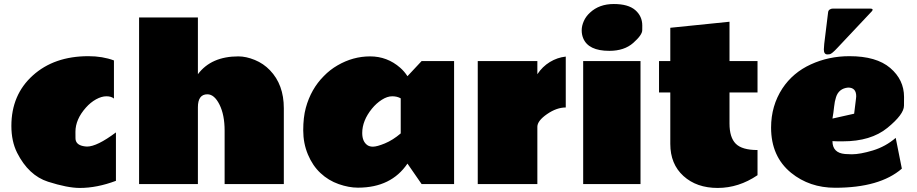

<svg xmlns="http://www.w3.org/2000/svg" viewBox="-20 -908 4522 947"><path d="M409.2 -185.1Q458.5 -185.1 551.8 -254.9V-16.1Q458.5 19 373.5 19Q313 19 217 -11.7Q121.1 -42.5 64.5 -154.3Q36.1 -210.9 36.1 -287.1Q36.1 -440.4 141.6 -535.6Q247.1 -630.9 416 -630.9Q485.8 -630.9 542 -609.9V-421.9Q528.8 -433.1 504.9 -433.1Q481 -433.1 453.6 -418Q426.3 -402.8 403.8 -377.4Q352.1 -319.3 352.1 -257.8Q352.1 -257.3 352.3 -226.3Q352.5 -195.3 389.6 -187.5Q399.4 -185.5 409.2 -185.1Z M956.1 -542Q1022 -629.9 1155.8 -629.9Q1193.8 -629.9 1236.8 -612.3Q1279.8 -594.7 1311.5 -561.5Q1379.9 -490.7 1379.9 -374V0H1087.9V-263.2Q1087.9 -341.8 1062.5 -392.3Q1037.1 -442.9 1002.9 -442.9Q956.1 -442.9 956.1 -378.9V0H666V-821.8H956.1Z M1561 -54.2Q1522 -90.3 1498.8 -145.8Q1475.6 -201.2 1475.6 -265.1Q1475.6 -329.1 1488.3 -376Q1513.7 -469.2 1577.1 -532.7Q1607.4 -564 1644.5 -585.4Q1720.7 -629.9 1805.4 -629.9Q1890.1 -629.9 1954.1 -573.7Q1974.6 -555.7 1989.7 -532.2L2059.6 -606.9H2219.7V0H2059.6L1989.7 -101.1Q1909.7 17.1 1747.1 17.6Q1746.1 17.6 1744.6 17.6Q1700.7 17.6 1650.4 0Q1600.1 -17.6 1561 -54.2ZM1956.5 -422.9Q1939 -433.1 1914.6 -433.1Q1890.1 -433.1 1863 -415.8Q1835.9 -398.4 1814.5 -372.1Q1766.6 -313 1766.6 -252Q1766.6 -209 1793 -191.4Q1803.7 -184.6 1819.3 -184.6Q1839.4 -184.6 1878.4 -200.7Q1917.5 -216.8 1956.5 -250Z M2770.5 -377.9Q2725.6 -377.9 2678.2 -345.2Q2630.9 -312.5 2630.4 -283.2V0H2336.4V-606.9H2630.4V-542Q2655.3 -579.6 2692.1 -602.1Q2729 -624.5 2770.5 -628.9Z M3007.3 -888.2Q3078.6 -888.2 3113.3 -858.2Q3147.9 -828.1 3147.9 -782.2Q3147.9 -782.2 3147.7 -758.8Q3147.5 -735.4 3103.3 -696.3Q3059.1 -657.2 2985.4 -657.2Q2881.8 -657.2 2856.4 -719.7Q2849.1 -737.3 2849.1 -758.8Q2849.1 -780.3 2859.4 -803.7Q2869.6 -827.1 2890.1 -845.7Q2935.5 -888.2 3007.3 -888.2ZM3139.2 0H2856.4V-606.9H3139.2Z M3716.3 -43.9Q3623.5 19 3519.8 19Q3416 19 3351.1 -39.8Q3286.1 -98.6 3286.1 -198.2V-452.1H3230.5V-606.9H3286.1V-771L3578.1 -800.8V-606.9H3716.3V-452.1H3578.1V-298.8Q3578.1 -230 3609.1 -199Q3640.1 -168 3716.3 -168Z M4064.5 -847.7Q4065.4 -856 4072 -860.8Q4078.6 -865.7 4088.4 -865.7H4271.5Q4281.2 -865.7 4283.4 -862.1Q4285.6 -858.4 4280.3 -852.5L4111.3 -672.9Q4082 -641.1 4071.8 -640.4Q4061.5 -639.6 4061 -639.6Q4043.5 -639.6 4043.5 -663.6Q4043.5 -664.6 4043.5 -665Q4043.9 -678.2 4045.4 -691.9ZM4137.2 -210.9Q4137.2 -210.9 4110.4 -210.9Q4097.7 -210.9 4085.9 -211.9Q4085.9 -153.8 4147.9 -148.4Q4165 -147 4181.2 -147Q4222.7 -147 4285.4 -166Q4348.1 -185.1 4397.9 -228L4428.2 -76.2Q4319.3 18.1 4099.1 18.1Q3972.7 18.1 3881.8 -55.7Q3783.2 -136.2 3783.2 -278.8Q3783.2 -386.2 3838.9 -471.7Q3890.6 -549.8 3979 -590.3Q4067.4 -630.9 4169.9 -630.9Q4302.7 -630.9 4370.8 -572.8Q4439 -514.6 4439 -429.7Q4439 -429.7 4438.7 -386.7Q4438.5 -343.8 4356.9 -277.3Q4275.4 -210.9 4137.2 -210.9ZM4203.1 -433.1Q4203.1 -476.1 4163.1 -476.1Q4117.2 -471.7 4103.5 -428.7Q4096.7 -408.2 4094 -381.1Q4091.3 -354 4085.9 -323.2L4192.9 -347.2L4202.1 -421.9Z"/></svg>

Font: Fz Rammetto One
Style: Regular
Weight: 400
Designer: Vernon Adams
Foundry: Vernon Adams
Version: Vit hóa bi c Thuy @ FontZin.Com